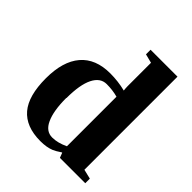

<svg xmlns="http://www.w3.org/2000/svg" viewBox="-196 -816 948 948"><g transform="rotate(45 278.0 -342.0)"><path d="M358 -26H356Q329 -8 314 -2Q299 4 281 7Q263 10 241 10Q140 10 90 -49Q41 -107 41 -229Q41 -347 94 -409Q147 -471 249 -471Q304 -471 356 -458Q353 -477 354 -534V-650L307 -662V-694H495V-44L545 -32V0H368ZM182 -232 181 -231Q181 -141 204 -92Q226 -44 270 -44Q308 -44 352 -65V-411Q316 -421 274 -421Q230 -421 206 -373Q182 -325 182 -232Z"/></g></svg>

Font: Libra Serif Modern
Style: Bold
Weight: 700
Designer: Stefan Peev, Context Ltd
Foundry: Ascender Corporation
Version: Version 1.000